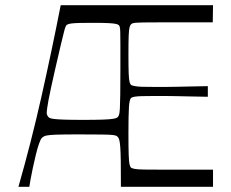

<svg xmlns="http://www.w3.org/2000/svg" viewBox="-20 -720 889 740"><path d="M51 0Q100 -171 139.5 -346.5Q179 -522 214 -700H801L800 -634Q780 -634 757.5 -634Q735 -634 712 -634Q689 -634 665.5 -634Q642 -634 620 -634Q564 -634 537 -633.5Q510 -633 500 -632Q490 -631 486 -627Q482 -624 479.5 -615.5Q477 -607 476 -583Q475 -559 475 -510Q475 -461 476 -436.5Q477 -412 479.5 -403.5Q482 -395 486 -392Q490 -390 500.5 -388Q511 -386 528.5 -385.5Q546 -385 572 -385Q602 -385 620.5 -385Q639 -385 657 -385.5Q675 -386 704 -386.5Q733 -387 781 -388V-347Q733 -348 704 -348.5Q675 -349 656.5 -349.5Q638 -350 619.5 -350Q601 -350 571 -350Q545 -350 527.5 -349.5Q510 -349 500 -347.5Q490 -346 486 -343Q479 -338 477 -308Q475 -278 475 -208Q475 -151 476 -123Q477 -95 479.5 -85.5Q482 -76 486 -73Q490 -71 499.5 -69Q509 -67 536.5 -66.5Q564 -66 620 -66Q642 -66 665.5 -66Q689 -66 712 -66Q735 -66 758 -66Q781 -66 801 -66V0H446Q446 -60 445.5 -97Q445 -134 443.5 -153.5Q442 -173 439.5 -181.5Q437 -190 432 -194Q428 -198 417 -199.5Q406 -201 375 -201.5Q344 -202 282 -202Q225 -202 197 -201Q169 -200 158.5 -197.5Q148 -195 142 -189Q137 -185 130.5 -166.5Q124 -148 118 -123Q112 -98 106.5 -72.5Q101 -47 97.5 -27Q94 -7 93 0ZM299 -258Q349 -258 376 -259Q403 -260 415.5 -262Q428 -264 432 -267Q436 -270 438.5 -276.5Q441 -283 442 -301Q443 -319 443.5 -355.5Q444 -392 444 -454Q444 -515 444 -548.5Q444 -582 443.5 -597Q443 -612 441.5 -616.5Q440 -621 438 -623Q435 -626 426 -628Q417 -630 396.5 -631Q376 -632 336 -632Q307 -632 286.5 -631.5Q266 -631 254.5 -629.5Q243 -628 237 -624Q235 -622 232.5 -616.5Q230 -611 226 -594.5Q222 -578 214 -545.5Q206 -513 193 -455Q174 -372 167 -334.5Q160 -297 160 -282Q162 -274 166.5 -269Q171 -264 184.5 -262Q198 -260 225.5 -259Q253 -258 299 -258Z"/></svg>

Font: Ojuju
Style: Regular
Weight: 400
Designer: Chisaokwu Joboson, Mirko Velimirovic
Foundry: Udi Foundry
Version: Version 1.000